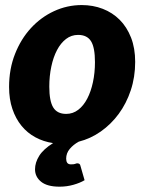

<svg xmlns="http://www.w3.org/2000/svg" viewBox="-20 -546 568 740"><path d="M281 -411.5Q255 -411.5 234.5 -395.8Q214 -380 199.8 -353Q185.5 -326 177.8 -289.5Q170 -253 170 -212Q170 -156.5 185.2 -131.8Q200.5 -107 235 -107Q261 -107 281.5 -122.8Q302 -138.5 316.2 -165.8Q330.5 -193 338.2 -229.2Q346 -265.5 346 -306.5Q346 -363 330.8 -387.2Q315.5 -411.5 281 -411.5ZM306 148.5Q288.5 159 263 166.2Q237.5 173.5 209.5 173.5Q162 173.5 138.5 154.5Q115 135.5 115 106.5Q115 80.5 131 54.8Q147 29 184.5 5.5Q147.5 0 116.5 -16.8Q85.5 -33.5 63 -61Q40.5 -88.5 27.8 -126Q15 -163.5 15 -211Q15 -280 37.8 -337.8Q60.5 -395.5 99 -437.5Q137.5 -479.5 188.2 -503Q239 -526.5 295 -526.5Q338.5 -526.5 376 -512Q413.5 -497.5 441.2 -469.8Q469 -442 485 -401.2Q501 -360.5 501 -307.5Q501 -249 484 -198Q467 -147 437.5 -107Q408 -67 368.5 -39.2Q329 -11.5 283.5 0Q262.5 11.5 248.8 28Q235 44.5 235 65.5Q235 75.5 239.2 81.5Q243.5 87.5 253.5 87.5Q259.5 87.5 263.2 87Q267 86.5 269.2 85.8Q271.5 85 273.2 84.2Q275 83.5 277.5 83.5Q288.5 83.5 290 93Z"/></svg>

Font: Lato ExtraBold
Style: Italic
Weight: 800
Italic angle: -7°
Designer: Lukasz Dziedzic with Adam Twardoch and Botio Nikoltchev
Foundry: tyPoland Lukasz Dziedzic
Version: Version 2.015; 2015-08-06; http://www.latofonts.com/